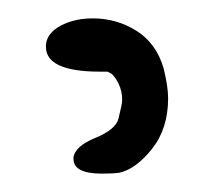

<svg xmlns="http://www.w3.org/2000/svg" viewBox="-20 -174 232 209"><path d="M97 -96H89Q30 -96 30 -123V-125Q31 -138 46 -146Q61 -154 81 -154Q107 -154 128.5 -140.5Q150 -127 158 -100Q163 -80 163 -67Q163 -34 145.5 -12Q128 10 110 14Q104 15 91 15Q60 15 60 -1V-3Q62 -15 84 -24Q106 -33 109 -45Q113 -61 113 -65Q113 -75 109 -83Q105 -91 101 -94Z"/></svg>

Font: KleponIjo
Style: Ijo
Weight: 400
Designer: Aprian Dwi Nur Sembada & Aurellia CItra
Version: Version 001.000